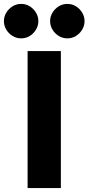

<svg xmlns="http://www.w3.org/2000/svg" viewBox="-56 -961 452 981"><path d="M85 -700H255V0H85ZM-36 -853Q-36 -876.2 -24 -896.2Q-12 -916.2 8 -928.6Q28 -941 52 -941Q76.8 -941 96.4 -928.6Q116 -916.2 128 -896.2Q140 -876.2 140 -853Q140 -829.8 128 -809.8Q116 -789.8 96.4 -777.4Q76.8 -765 52 -765Q28 -765 8 -777.4Q-12 -789.8 -24 -809.8Q-36 -829.8 -36 -853ZM200 -853Q200 -876.2 212 -896.2Q224 -916.2 244 -928.6Q264 -941 288 -941Q312.8 -941 332.4 -928.6Q352 -916.2 364 -896.2Q376 -876.2 376 -853Q376 -829.8 364 -809.8Q352 -789.8 332.4 -777.4Q312.8 -765 288 -765Q264 -765 244 -777.4Q224 -789.8 212 -809.8Q200 -829.8 200 -853Z"/></svg>

Font: Copperplate Sans CC
Style: Bold
Weight: 700
Designer: indestructible type*
Foundry: Cowboy Collective
Version: Version 1.000